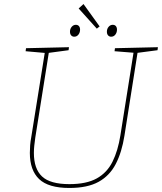

<svg xmlns="http://www.w3.org/2000/svg" viewBox="-20 -926 803 952"><path d="M550 -687 763 -692 761 -677 654 -663 663 -671 597 -253Q584 -171 554 -113Q524 -55 469 -24.5Q414 6 324 6Q220 6 174 -38Q128 -82 128 -168Q128 -186 129.5 -205.5Q131 -225 135 -246L203 -671L209 -663L107 -672L109 -687L322 -692L320 -677L215 -663L223 -671L155 -244Q152 -223 150 -204Q148 -185 148 -168Q148 -89 188.5 -51Q229 -13 324 -13Q409 -13 460 -41.5Q511 -70 538 -124.5Q565 -179 577 -255L643 -671L649 -664L548 -672ZM348 -744Q339 -744 333 -750.5Q327 -757 327 -769Q327 -783 335.5 -793Q344 -803 356 -803Q366 -803 371.5 -796.5Q377 -790 377 -779Q377 -765 369 -754.5Q361 -744 348 -744ZM531 -744Q522 -744 516 -750.5Q510 -757 510 -769Q510 -783 518.5 -793Q527 -803 539 -803Q549 -803 554.5 -796.5Q560 -790 560 -779Q560 -765 552 -754.5Q544 -744 531 -744ZM460 -784 370 -884 394 -906 474 -795Z"/></svg>

Font: Bitter Thin
Style: Italic
Weight: 100
Italic angle: -9°
Designer: Sol Matas, and Bitter project Authors
Foundry: Sol Matas
Version: Version 2.002